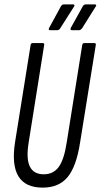

<svg xmlns="http://www.w3.org/2000/svg" viewBox="-20 -852 460 878"><path d="M175 6Q16 6 49 -203L120 -646Q121 -655 130 -655H175Q184 -655 182 -646L111 -200Q99 -126 116.5 -90.5Q134 -55 180 -55Q224 -55 248.5 -88.5Q273 -122 285 -200L356 -646Q358 -655 365 -655H411Q420 -655 418 -646L346 -199Q329 -90 289 -42Q249 6 175 6ZM209 -714Q199 -714 205 -725L259 -824Q264 -832 273 -832H313Q325 -832 318 -821L255 -722Q250 -714 242 -714ZM309 -714Q299 -714 304 -725L359 -824Q364 -832 373 -832H413Q418 -832 419.5 -829Q421 -826 417 -821L355 -722Q348 -714 342 -714Z"/></svg>

Font: Sofia Sans Extra Condensed
Style: Italic
Weight: 400
Italic angle: -9°
Designer: Botio Nikoltchev, Ani Petrova
Foundry: lettersoup
Version: Version 4.101; ttfautohint (v1.8.4.7-5d5b)